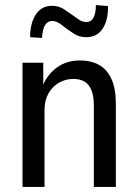

<svg xmlns="http://www.w3.org/2000/svg" viewBox="-20 -739 545 759"><path d="M69 0V-491H151V-397H148Q165 -442 203.5 -471Q242 -500 296 -500Q340 -500 371.5 -482.5Q403 -465 420.5 -427Q438 -389 438 -328V0H351V-321Q351 -360 341 -383.5Q331 -407 313 -417Q295 -427 270 -427Q239 -427 213 -412Q187 -397 171.5 -369.5Q156 -342 156 -305V0ZM146 -589 99 -592Q99 -647 121.5 -681.5Q144 -716 185 -716Q212 -716 232 -703Q252 -690 267 -679Q279 -670 292.5 -661Q306 -652 321 -652Q340 -652 349.5 -669Q359 -686 359 -719L407 -715Q408 -660 386 -626Q364 -592 321 -592Q294 -592 274.5 -604.5Q255 -617 240 -628Q228 -638 214.5 -647Q201 -656 186 -656Q168 -656 158 -639.5Q148 -623 146 -589Z"/></svg>

Font: Nunito Sans 10pt Condensed Medium
Style: Regular
Weight: 500
Width: 3
Designer: Vernon Adams
Foundry: Vernon Adams
Version: Version 3.101;gftools[0.9.27]